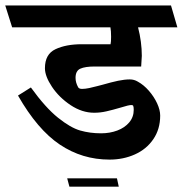

<svg xmlns="http://www.w3.org/2000/svg" viewBox="-45 -600 686 720"><path d="M-25.4 -579.6H596.2L620.1 -497.6H472.7Q486.8 -442.4 486.8 -390.6Q486.8 -382.3 484.4 -350.6H309.6Q274.4 -350.6 256.3 -342.5Q238.3 -334.5 238.3 -308.1Q238.3 -290.5 248 -272.9Q251.5 -266.6 262.7 -266.6Q274.4 -266.6 289.6 -269.8Q304.7 -272.9 319.8 -277.1Q335 -281.2 339.4 -282.2Q373.5 -292 397.7 -297.1Q421.9 -302.2 441.9 -302.2Q458 -302.2 471.7 -293.9Q494.1 -281.7 513.4 -259.5Q532.7 -237.3 544.2 -212.4Q555.7 -187.5 555.7 -166.5Q555.7 -115.7 530 -78.1Q504.4 -40.5 460.9 -21Q417.5 -1.5 365.7 -1.5Q263.2 -1.5 179.2 -57.9Q95.2 -114.3 22.5 -241.7L70.8 -272Q125.5 -196.3 172.4 -158.7Q219.2 -121.1 255.6 -110.6Q292 -100.1 334 -100.1Q367.2 -100.1 395 -110.6Q422.9 -121.1 439.7 -141.1Q456.5 -161.1 456.5 -188.5Q456.5 -199.7 454.1 -204.1Q452.1 -206.1 447.3 -206.1Q437.5 -206.1 408.2 -196.8Q376.5 -187.5 353.8 -182.4Q331.1 -177.2 308.1 -177.2Q262.7 -177.2 219.7 -205.8Q176.8 -234.4 150.1 -274.2Q123.5 -314 123.5 -344.2Q123.5 -397 163.1 -415.5Q202.6 -434.1 261.2 -434.1H369.6Q371.6 -442.4 371.6 -461.9Q371.6 -484.4 369.1 -497.6H0.5ZM207 68.8H393.6L400.4 100.1H215.3Z"/></svg>

Font: Vesper Libre
Style: Bold
Weight: 700
Designer: Robert Keller & Kimya Gandhi
Foundry: Mota Italic
Version: Version 1.058